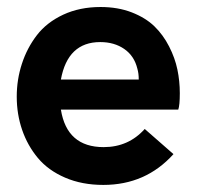

<svg xmlns="http://www.w3.org/2000/svg" viewBox="-20 -518 562 548"><path d="M274.9 9.8Q213.9 9.8 165.8 -11Q117.7 -31.7 88.1 -67.1Q58.6 -102.5 43.2 -147.2Q27.8 -191.9 27.8 -242.2Q27.8 -291 42.5 -335.9Q57.1 -380.9 85.2 -417.5Q113.3 -454.1 160.4 -476.1Q207.5 -498 267.1 -498Q316.4 -498 356 -482.7Q395.5 -467.3 420.7 -442.9Q445.8 -418.5 462.6 -385.5Q479.5 -352.5 486.3 -319.6Q493.2 -286.6 493.2 -252Q493.2 -217.3 488.8 -205.1H153.8Q170.9 -98.1 275.9 -98.1Q346.7 -98.1 393.1 -149.9L475.1 -78.1Q396 9.8 274.9 9.8ZM153.8 -291H376Q376 -308.6 372.1 -321.8Q363.3 -358.4 334.7 -378.2Q306.2 -397.9 266.1 -397.9Q173.3 -397.9 153.8 -291Z"/></svg>

Font: HK Grotesk Legacy
Style: Bold
Weight: 700
Designer: Alfredo Marco Pradil
Foundry: Hanken Design Co.
Version: Version 2.022;PS 002.022;hotconv 1.0.88;makeotf.lib2.5.64775